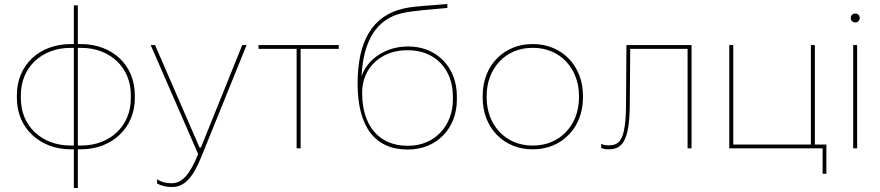

<svg xmlns="http://www.w3.org/2000/svg" viewBox="-20 -747 4432 967"><path d="M352 -720V-525C347 -525 342 -525 336 -525C178 -525 65 -419 65 -268V-252C65 -103 180 5 336 5C337 5 347 5 352 5V200H372V5H388C544 5 659 -103 659 -252V-268C659 -419 546 -525 388 -525C387 -525 378 -525 372 -525V-720ZM85 -268C85 -407 189 -506 336 -506C338 -506 350 -506 352 -506V-14C350 -14 338 -14 336 -14C189 -14 85 -113 85 -252ZM639 -268V-252C639 -113 535 -14 388 -14C382 -14 377 -14 372 -14V-506C379 -506 386 -506 388 -506C535 -506 639 -407 639 -268Z M845 195C907 195 950 153 996 38L1222 -520H1200L992 -4H985L761 -520H739L978 29C935 134 897 176 844 176C815 176 791 169 771 156V177C790 188 816 195 845 195Z M1474 0H1494V-501H1686V-520H1282V-501H1474Z M2032 6H2036C2178 6 2281 -99 2281 -245V-262C2281 -410 2178 -513 2037 -513H2034C1924 -513 1830 -450 1801 -363C1809 -545 1880 -651 2002 -680C2067 -695 2156 -699 2233 -707V-727C2159 -719 2076 -718 2017 -705C1853 -670 1781 -536 1781 -326C1781 -108 1869 6 2032 6ZM2031 -13C1890 -13 1804 -113 1804 -278V-282C1804 -404 1898 -494 2030 -494H2035C2171 -494 2261 -399 2261 -261V-246C2261 -111 2167 -13 2037 -13Z M2661 5H2665C2810 5 2916 -105 2916 -254V-266C2916 -415 2810 -525 2665 -525H2661C2517 -525 2411 -416 2411 -266V-254C2411 -104 2517 5 2661 5ZM2660 -14C2528 -14 2431 -116 2431 -256V-264C2431 -404 2528 -506 2660 -506H2666C2799 -506 2896 -404 2896 -264V-256C2896 -116 2799 -14 2666 -14Z M3042 5C3107 5 3151 -22 3152 -224L3154 -501H3443V0H3463V-520H3135L3133 -224C3132 -33 3098 -15 3043 -15C3027 -15 3016 -18 3008 -23V-2C3018 2 3028 5 3042 5Z M4123 128H4142V-19H4084V-520H4064V-19H3673V-520H3653V0H4123Z M4288 -634C4300 -634 4310 -643 4310 -657C4310 -669 4300 -679 4288 -679C4274 -679 4265 -669 4265 -657C4265 -643 4274 -634 4288 -634ZM4277 0H4297V-520H4277Z"/></svg>

Font: Fixel Display Thin
Style: Regular
Weight: 100
Designer: AlfaBravo + MacPaw
Foundry: Kyrylo Tkachov, Marchela Mozhyna, Serhii Makarenko, Maria Weinstein, Zakhar Kryvoshyya
Version: Version 1.211